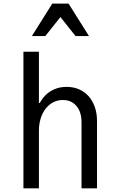

<svg xmlns="http://www.w3.org/2000/svg" viewBox="-20 -1021 640 1041"><path d="M107 0H191V-312Q191 -348.6 200.6 -379.1Q210.2 -409.6 227.5 -431.8Q244.8 -454 268.6 -466.4Q292.4 -478.8 320.4 -478.8Q367.2 -478.8 394.6 -446.3Q422 -413.8 422 -358V0H506V-365Q506 -406.4 494.2 -440.4Q482.4 -474.4 460.8 -498.9Q439.2 -523.4 408.6 -536.7Q378 -550 341 -550Q301.4 -550 269.1 -534.6Q236.8 -519.2 214 -490.6Q191.2 -462 178.5 -421.7Q165.8 -381.4 165.8 -332L199 -462.6H191V-740.4H107ZM152.8 -825.4H225.6L307.6 -928.6L389.6 -825.4H462.4L351.8 -1001.4H263.4Z"/></svg>

Font: CommitMonoV142 ExtLt
Style: Regular
Weight: 200
Monospace: yes
Designer: Eigil Nikolajsen
Foundry: Eigil Nikolajsen
Version: Version 1.142